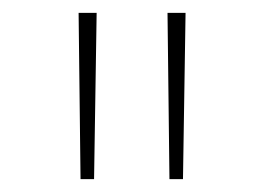

<svg xmlns="http://www.w3.org/2000/svg" viewBox="-20 -793 410 298"><path d="M105 -515 102 -773H130L126 -515ZM243 -515 240 -773H268L264 -515Z"/></svg>

Font: Noto Sans Telugu Condensed Thin
Style: Regular
Weight: 100
Width: 3
Designer: Jelle Bosma - Monotype Design Team
Foundry: Monotype Imaging Inc.
Version: Version 2.005; ttfautohint (v1.8.4.7-5d5b)